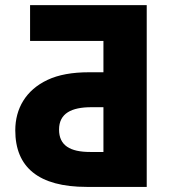

<svg xmlns="http://www.w3.org/2000/svg" viewBox="-20 -734 680 754"><path d="M556.2 0V-713.9H98.1V-573.2H386.2V-450.2H329.1C263.7 -450.2 209.5 -440.4 167 -420.4C81.5 -380.4 40 -307.6 40 -222.2C40 -77.6 130.9 0 320.8 0ZM334 -137.2C255.4 -137.2 211.9 -162.6 211.9 -225.1C211.9 -289.1 261.2 -313 338.9 -313H386.2V-137.2Z"/></svg>

Font: Noto Reveo Sans
Style: Regular
Weight: 800
Designer: Monotype Design Team
Foundry: Monotype Imaging Inc.
Version: Version 2.007